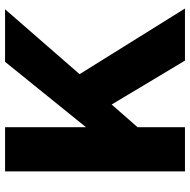

<svg xmlns="http://www.w3.org/2000/svg" viewBox="-16 -754 769 778"><g transform="rotate(-90 369.0 -364.5)"><path d="M335 -297 243 -192V0H64V-729H243V-401L508 -729H721L458 -427L724 0H513Z"/></g></svg>

Font: Mona Sans ExtraBold
Style: Regular
Weight: 800
Designer: Deni Anggara
Foundry: GitHub
Version: Version 2.000